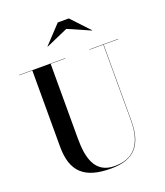

<svg xmlns="http://www.w3.org/2000/svg" viewBox="-175 -1099 1059 1230"><g transform="rotate(-20 355.0 -484.0)"><path d="M403 -924 555 -857.5 556 -859 441 -981.5H366L251 -859L252 -857.5ZM17.5 -750V-748H107.5V-230C107.5 -57 187 15 367.5 15C528 15 593.5 -65 593.5 -230V-748H692.5V-750H497.5V-748H591.5V-230C591.5 -67.5 522.5 8 396 8C259.5 8 232.5 -108 232.5 -240V-748H332.5V-750Z"/></g></svg>

Font: Bodoni* 96pt Medium
Style: Regular
Weight: 500
Version: Version 2.3